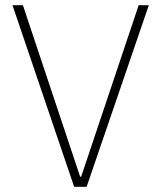

<svg xmlns="http://www.w3.org/2000/svg" viewBox="-20 -718 620 738"><path d="M313 0 552 -698H513L292 -39H288L68 -698H28L265 0Z"/></svg>

Font: IBM Plex Thai ExtraLight
Style: Regular
Weight: 200
Designer: Mike Abbink, Paul van der Laan, Pieter van Rosmalen, Ben Mitchell, Mark Frömberg
Foundry: Bold Monday
Version: Version 1.0